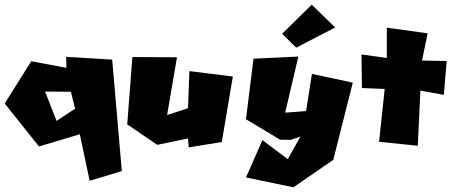

<svg xmlns="http://www.w3.org/2000/svg" viewBox="-20 -642 1944 818"><path d="M172 -252 221 -127 300 -179 282 -251ZM0 -201 113 -381 263 -353 262 -400 458 -388 499 87 362 128 320 -70 146 -18Z M544 -399 522 -112 650 -25 781 -52 784 -14 925 -37 972 -316 787 -339 781 -181 692 -152 734 -398Z M1182 -498 1308 -622 1408 -525 1242 -439ZM1060 -392 1028 -134 1173 -47 1218 -46 1260 -60 1206 36 1098 -45 1028 114 1230 156 1400 39 1483 -290 1309 -327 1284 -169 1195 -162 1251 -401Z M1628 -524V-395L1520 -410L1522 -267L1619 -263L1595 -38L1760 -21L1771 -256L1871 -238L1883 -382L1778 -384L1802 -500Z"/></svg>

Font: Super Mario
Style: Regular
Weight: 400
Version: Version 1.0